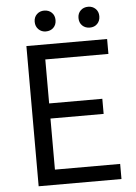

<svg xmlns="http://www.w3.org/2000/svg" viewBox="-60 -955 709 1000"><g transform="rotate(-5 294.5 -454.5)"><path d="M101 -733H523V-655H193V-425H471V-346H193V-79H534V0H101ZM155 -855Q155 -879 170.5 -894Q186 -909 209 -909Q233 -909 248.5 -894Q264 -879 264 -855Q264 -830 248.5 -815Q233 -800 209 -800Q186 -800 170.5 -815.5Q155 -831 155 -855ZM384 -855Q384 -879 399.5 -894Q415 -909 439 -909Q462 -909 477.5 -894Q493 -879 493 -855Q493 -831 478 -815.5Q463 -800 439 -800Q415 -800 399.5 -815Q384 -830 384 -855Z"/></g></svg>

Font: Merged Yaku Han JP
Style: Regular
Weight: 400
Designer: Ryoko NISHIZUKA 西塚涼子 (kana, bopomofo & ideographs); Paul D. Hunt (Latin, Greek & Cyrillic); Sandoll Communications 산돌커뮤니
Foundry: Adobe
Version: Version 2.004